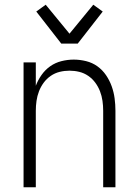

<svg xmlns="http://www.w3.org/2000/svg" viewBox="-20 -795 590 815"><path d="M80 0V-530H132V-431Q141 -455 156.5 -477Q172 -499 193.5 -514Q215 -529 241 -535.5Q267 -542 293 -542Q319 -542 345.5 -535.5Q372 -529 393.5 -513.5Q415 -498 430 -476Q445 -454 454 -429Q463 -404 466.5 -377.5Q470 -351 470 -325V0H418V-325Q418 -346 415 -367Q412 -388 404.5 -407.5Q397 -427 384.5 -444Q372 -461 354.5 -473Q337 -485 316.5 -490Q296 -495 275 -495Q254 -495 233.5 -490Q213 -485 195.5 -473Q178 -461 165.5 -444Q153 -427 145.5 -407.5Q138 -388 135 -367Q132 -346 132 -325V0ZM240 -610 134 -746 174 -775 275 -652 376 -775 416 -746 310 -610Z"/></svg>

Font: Lode Dark Term
Style: Regular
Weight: 400
Monospace: yes
Designer: Belleve Invis
Foundry: Belleve Invis
Version: Version 29.2.0